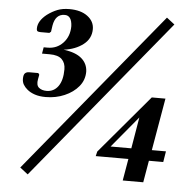

<svg xmlns="http://www.w3.org/2000/svg" viewBox="-53 -803 868 867"><g transform="rotate(5 380.5 -370.0)"><path d="M154 -345Q126 -345 105 -352Q84 -359 70 -371Q59 -380 52 -391.5Q45 -403 45 -418Q45 -437 52 -443.5Q59 -450 70 -450H112L117 -443L113 -422Q108 -395 121 -384Q134 -373 156 -373Q189 -373 208.5 -400Q228 -427 228 -477Q228 -506 211 -522.5Q194 -539 156 -539H121L126 -568H144Q186 -568 214 -598Q242 -628 242 -674Q240 -722 208 -722Q166 -722 157 -669L153 -641L146 -635H106Q97 -635 92.5 -637.5Q88 -640 88 -650Q88 -684 127 -715Q150 -732 173 -741Q196 -750 227 -750Q279 -750 309.5 -727Q340 -704 340 -669Q340 -626 305 -599Q270 -572 217 -565Q272 -558 299 -534.5Q326 -511 327 -475Q327 -437 303 -408Q279 -379 239.5 -362Q200 -345 154 -345ZM68 -18 669 -750 705 -722 104 10ZM534 0 551 -99H403L408 -120L632 -385H694L653 -148H717L709 -99H644L627 0ZM466 -148H560L584 -290Z"/></g></svg>

Font: Spectral SC SemiBold
Style: Italic
Weight: 600
Italic angle: -10°
Designer: Jean-Baptiste Levee
Foundry: Production Type
Version: Version 2.001